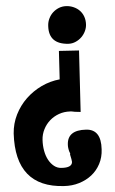

<svg xmlns="http://www.w3.org/2000/svg" viewBox="-20 -359 378 630"><path d="M313.5 130.9Q314.5 157.2 305.2 179.2Q295.9 201.2 279.3 216.8Q262.7 232.4 239.7 241.7Q216.8 251 189.9 251.5Q30.3 255.9 24.9 79.1Q24.4 46.4 36.1 16.6Q47.9 -13.2 68.6 -36.9Q89.4 -60.5 116.9 -76.7Q144.5 -92.8 175.8 -98.6L173.3 -191.9L239.3 -193.4L244.6 8.3Q242.2 8.3 236.8 8.1Q231.4 7.8 225.6 7.8Q220.7 7.3 216.3 6.8Q211.9 6.3 209.5 6.8Q190.4 7.3 173.8 14.9Q157.2 22.5 145 35.2Q132.8 47.9 126 64.7Q119.1 81.5 119.6 100.1Q120.1 119.1 124.8 136Q129.4 152.8 137.7 165.3Q146 177.7 157.2 185.1Q168.5 192.4 181.6 191.9Q216.3 191.4 216.3 172.4Q215.8 169.4 214.4 163.3Q212.9 157.2 210 148.4V146.5Q210 146 210.2 145.5Q210.4 145 210.4 144.5Q209.5 142.6 209 141.6Q208.5 140.6 208 140.1Q202.6 126 202.6 115.2Q201.2 67.9 262.2 66.4Q312 64.9 313.5 130.9ZM262.2 -279.3Q262.7 -268.1 258.5 -256.8Q254.4 -245.6 246.6 -236.6Q238.8 -227.5 228 -221.7Q217.3 -215.8 204.6 -215.3Q139.6 -213.9 138.2 -273.9Q137.7 -286.6 142.1 -298.3Q146.5 -310.1 154.5 -318.8Q162.6 -327.6 173.3 -333Q184.1 -338.4 196.8 -338.9Q210 -339.4 221.9 -335.2Q233.9 -331.1 242.7 -323.2Q251.5 -315.4 256.6 -304.2Q261.7 -293 262.2 -279.3Z"/></svg>

Font: XB Khoramshahr
Style: Bold
Weight: 700
Designer: Behnam
Foundry: Irmug
Version: Version 8.005 2009